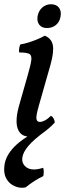

<svg xmlns="http://www.w3.org/2000/svg" viewBox="-44 -635 311 904"><path d="M100 9Q67 9 51 -9Q35 -27 34 -59.5Q33 -92 45 -135L86 -279Q101 -330 103.5 -353Q106 -376 92.5 -382Q79 -388 46 -388Q45 -399 46.5 -408.5Q48 -418 52 -426Q68 -428 90.5 -435Q113 -442 134 -451Q155 -460 167 -467Q198 -454 204.5 -423.5Q211 -393 194 -331L139 -138Q125 -89 127.5 -75Q130 -61 144 -61Q154 -61 167.5 -68Q181 -75 196 -90Q204 -85 208.5 -77Q213 -69 214 -58Q185 -27 156.5 -9Q128 9 100 9ZM177 -503Q153 -503 141 -518.5Q129 -534 133 -559Q138 -585 155.5 -600Q173 -615 196 -615Q221 -615 233.5 -599Q246 -583 241 -557Q237 -532 219.5 -517.5Q202 -503 177 -503ZM154 -28 170 -18Q116 21 90 51.5Q64 82 61 108Q58 131 73.5 147Q89 163 116 163Q124 163 135.5 161Q147 159 159 155Q162 163 162 172.5Q162 182 160 194Q139 204 118.5 217Q98 230 77 247Q73 248 68 248.5Q63 249 58 249Q39 249 18 238Q-3 227 -15.5 203.5Q-28 180 -23 143Q-20 120 -8.5 98.5Q3 77 24 55.5Q45 34 77 13Q109 -8 154 -28Z"/></svg>

Font: Vollkorn
Style: Italic
Weight: 400
Italic angle: -11°
Designer: Friedrich Althausen
Foundry: Friedrich Althausen
Version: Version 5.001